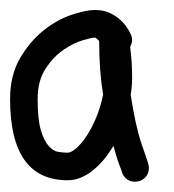

<svg xmlns="http://www.w3.org/2000/svg" viewBox="-20 -719 346 381"><path d="M114.3 -416Q121.1 -416 131.3 -424.8Q141.6 -433.6 151.9 -449.2Q162.1 -464.8 170.9 -485.8Q179.7 -506.8 184.6 -531.2Q180.7 -554.7 178.7 -581.5Q176.8 -608.4 176.8 -637.7Q172.9 -641.6 168.9 -644.5Q163.1 -644.5 144.5 -639.2Q126 -633.8 106 -620.1Q85.9 -606.4 70.3 -582.5Q54.7 -558.6 54.7 -522.5Q54.7 -482.4 61 -460.9Q67.4 -439.5 76.7 -429.2Q85.9 -418.9 96.2 -417.5Q106.4 -416 114.3 -416ZM239.3 -531.2Q249 -467.8 261.2 -432.6Q273.4 -397.5 273.4 -396.5Q274.4 -393.6 274.9 -391.1Q275.4 -388.7 275.4 -385.7Q275.4 -368.2 258.8 -360.4Q252.9 -358.4 248 -358.4Q230.5 -358.4 222.7 -375Q222.7 -377 217.3 -390.6Q211.9 -404.3 205.1 -429.7Q187.5 -399.4 163.6 -380.4Q139.6 -361.3 114.3 -361.3Q0 -361.3 0 -522.5Q0 -569.3 19.5 -603Q39.1 -636.7 65.9 -658.2Q92.8 -679.7 121.6 -689.5Q150.4 -699.2 168.9 -699.2Q183.6 -699.2 195.3 -694.3Q207 -689.5 215.8 -682.1Q224.6 -674.8 230.5 -666.5Q236.3 -658.2 239.3 -651.4Q242.2 -645.5 242.2 -639.6Q242.2 -633.8 238.3 -626Q240.2 -611.3 241.2 -595.7Q242.2 -580.1 242.2 -564.5Q242.2 -546.9 239.3 -531.2Z"/></svg>

Font: Coming Soon
Style: Regular
Weight: 400
Designer: Dathan Boardman
Foundry: Open Window
Version: Version 1.002